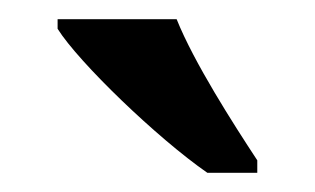

<svg xmlns="http://www.w3.org/2000/svg" viewBox="-20 -786 328 200"><path d="M196 -606H248V-619C223 -657 182 -721 164 -766H40V-756C62 -721 144 -642 196 -606Z"/></svg>

Font: Noto Serif Condensed Semi
Style: Regular
Weight: 600
Width: 3
Designer: Monotype Design Team
Foundry: Monotype Imaging Inc.
Version: Version 1.002